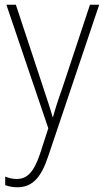

<svg xmlns="http://www.w3.org/2000/svg" viewBox="-20 -549 442 811"><path d="M7 -529 184 -7 149 101C122 180 94 207 50 207C33 207 18 203 2 197V233C19 239 34 242 53 242C117 242 154 201 184 110L399 -529H360L242 -173C225 -126 213 -88 204 -55H202C195 -82 184 -114 164 -175L47 -529Z"/></svg>

Font: Noto Sans Thai SemCond ExtLt
Style: Regular
Weight: 200
Width: 4
Designer: Monotype Design Team
Foundry: Monotype Imaging Inc.
Version: Version 2.002